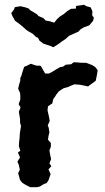

<svg xmlns="http://www.w3.org/2000/svg" viewBox="-20 -769 438 804"><path d="M107 15 91 7 82 2 73 -4 64 -15 56 -44 63 -58 59 -78 53 -92 64 -110 55 -130 65 -138 59 -157 60 -175 62 -190 63 -210 65 -223 68 -241 64 -255V-271L61 -288L59 -301L66 -319L58 -333L65 -352V-368L64 -380L56 -397L59 -411L65 -432V-443L69 -450L72 -461L81 -489L91 -493L109 -502L133 -494H148L152 -491L169 -461H185L200 -469L216 -479L232 -488L244 -490L255 -498L278 -500L288 -508H298L323 -506H341L367 -496L379 -488L389 -475L386 -456L381 -431L372 -424L355 -412L349 -407L316 -414L292 -416L279 -411L266 -405L248 -400L242 -397L226 -386L215 -372L211 -365L203 -354L199 -336L181 -324L179 -307L186 -276L188 -262L180 -244L184 -234L187 -215L183 -199L181 -184L193 -170V-155L187 -139L190 -121L194 -103L187 -85L195 -73L183 -60L192 -40L183 -14L175 -2L165 1L147 12L135 15ZM203 -571 193 -576 162 -586 145 -599 139 -611 131 -614 118 -627 97 -639 90 -644 72 -660 61 -669 43 -682 32 -702 27 -714 39 -730 42 -739 66 -743 83 -739 99 -734 108 -725 114 -722 135 -709 141 -702 162 -693 171 -683 188 -680 207 -674 219 -689 231 -700 247 -710 261 -722 277 -732 298 -733V-744L332 -749L342 -743L360 -738L367 -721L366 -705L373 -695L370 -682L354 -663L330 -654L317 -646L309 -637L285 -626L269 -619L255 -606L237 -594L225 -585Z"/></svg>

Font: Winky Rough Medium
Style: Regular
Weight: 500
Designer: Simon Atzbach
Foundry: typofactur
Version: Version 1.206; ttfautohint (v1.8.4.7-5d5b)